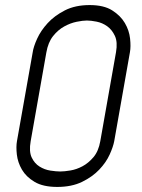

<svg xmlns="http://www.w3.org/2000/svg" viewBox="-20 -729 561 758"><path d="M376 -172 438 -523Q445 -563 433.5 -587.5Q422 -612 403 -625.5Q384 -639 361.5 -643.5Q339 -648 323 -648Q307 -648 282.5 -643Q258 -638 233.5 -624.5Q209 -611 189.5 -586.5Q170 -562 163 -522L101 -171Q94 -131 105 -107.5Q116 -84 136 -71.5Q156 -59 179 -55.5Q202 -52 218 -52Q234 -52 258 -56Q282 -60 305.5 -72.5Q329 -85 349 -108.5Q369 -132 376 -172ZM431 -172Q427 -150 413 -119Q399 -88 372 -59.5Q345 -31 304 -11Q263 9 206 9Q150 9 116.5 -11Q83 -31 66.5 -59.5Q50 -88 46.5 -119Q43 -150 47 -172L109 -522Q112 -544 126.5 -576Q141 -608 168 -637.5Q195 -667 236 -688Q277 -709 334 -709Q390 -709 423 -688Q456 -667 473 -638Q490 -609 493.5 -577Q497 -545 493 -523Z"/></svg>

Font: Marvel
Style: Italic
Weight: 400
Italic angle: -12°
Designer: Carolina Trebol
Foundry: Carolina Trebol
Version: Version 1.001